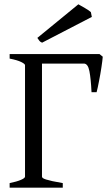

<svg xmlns="http://www.w3.org/2000/svg" viewBox="-20 -864 515 884"><path d="M24.4 0V-21Q57.6 -27.8 76.4 -35.9Q95.2 -43.9 95.2 -50.8V-564Q95.2 -569.8 77.4 -578.6Q59.6 -587.4 24.4 -594.2V-615.2H438L453.1 -603Q452.6 -594.7 450.9 -582Q449.2 -569.3 447 -554.2Q444.8 -539.1 441.9 -522.7Q439 -506.3 436 -491Q433.1 -475.6 430.2 -462.2Q427.2 -448.7 424.8 -439.5H401.4Q398.4 -502 391.6 -536.6Q384.8 -571.3 366.2 -571.3H173.3V-50.8Q173.3 -47.4 177.2 -44.2Q181.2 -41 191.9 -37.6Q202.6 -34.2 221.2 -30Q239.7 -25.9 269 -21V0ZM173.8 -667.5Q165.5 -670.9 161.9 -675.5Q158.2 -680.2 151.9 -689.5L340.8 -844.2Q345.7 -841.3 354 -836.7Q362.3 -832 371.1 -826.9Q379.9 -821.8 387.2 -816.9Q394.5 -812 398.4 -808.1L402.8 -786.1Z"/></svg>

Font: Noto Serif Devanagari
Style: Bold
Weight: 700
Designer: Monotype Design Team
Foundry: Monotype Imaging Inc.
Version: Version 1.01